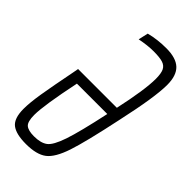

<svg xmlns="http://www.w3.org/2000/svg" viewBox="-224 -748 809 809"><g transform="rotate(45 180.0 -344.0)"><path d="M3 -90Q3 -127 12.5 -185Q22 -243 42 -344L47 -371H278Q308 -508 308 -573Q308 -605 300.5 -621Q293 -637 274.5 -643Q256 -649 219 -649Q184 -649 139 -640L149 -684Q195 -696 248 -696Q306 -696 333 -670.5Q360 -645 360 -589Q360 -516 322 -344Q287 -178 264 -109Q241 -40 209.5 -16Q178 8 115 8Q56 8 29.5 -12.5Q3 -33 3 -90ZM268 -324H87Q53 -161 53 -104Q53 -63 67.5 -51Q82 -39 116 -39Q156 -39 177.5 -55Q199 -71 219 -130Q239 -189 268 -324Z"/></g></svg>

Font: Saira Ultra Condensed Light
Style: Italic
Weight: 300
Width: 1
Italic angle: -12°
Designer: Hector Gatti with collaboration of the Omnibus-Type team
Foundry: Omnibus-Type
Version: Version 1.001; ttfautohint (v1.8)